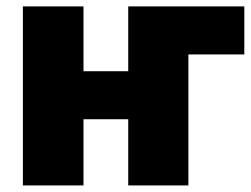

<svg xmlns="http://www.w3.org/2000/svg" viewBox="-20 -565 764 585"><path d="M554 0H370.7V-201.7H234.4V0H49.7V-545.5H234.4V-348H370.7V-545.5H724.4V-399.1H554Z"/></svg>

Font: Linik Sans Black
Style: Regular
Weight: 900
Designer: Fonts by Rasmus Andersson / Changes by Cristiano Sobral with parts from Marc Monis
Foundry: rsms
Version: Version 3.020; ttfautohint (v1.6)